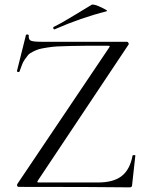

<svg xmlns="http://www.w3.org/2000/svg" viewBox="-20 -805 635 827"><path d="M216 -679Q212 -677 210 -682Q208 -687 211 -689Q248 -707 308 -744Q368 -781 374 -784Q383 -790 423 -770Q442 -761 441 -758Q440 -757 438 -756Q330 -729 216 -679ZM55 -13 450 -600Q453 -605 452.5 -606.5Q452 -608 445 -608Q388 -608 356 -608Q324 -608 285 -607Q246 -606 226.5 -605Q207 -604 182 -600Q157 -596 147 -593Q137 -590 122 -582.5Q107 -575 101.5 -568.5Q96 -562 87.5 -550Q79 -538 75 -526.5Q71 -515 64 -497Q63 -493 55 -496Q52 -497 53 -499L92 -655Q93 -656 96 -656.5Q99 -657 101.5 -655.5Q104 -654 104 -653Q102 -635 112.5 -630Q123 -625 161 -625H526Q531 -625 533.5 -620Q536 -615 533 -612L143 -27Q140 -22 141 -20.5Q142 -19 148 -19H402Q469 -19 504.5 -47Q540 -75 551 -135Q552 -137 557.5 -137Q563 -137 563 -135L549 -8Q549 2 539 2Q391 0 61 0Q56 0 54 -4.5Q52 -9 55 -13Z"/></svg>

Font: Cormorant
Style: Regular
Weight: 400
Designer: Christian Thalmann (Catharsis Fonts)
Version: Version 1.000;PS 001.000;hotconv 1.0.70;makeotf.lib2.5.58329